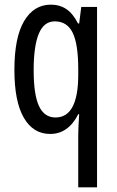

<svg xmlns="http://www.w3.org/2000/svg" viewBox="-20 -567 502 827"><path d="M317 18Q317 1 318 -22Q319 -45 321 -75H317Q274 10 196 10Q123 10 82.5 -60Q42 -130 42 -266Q42 -406 84 -476.5Q126 -547 199 -547Q237 -547 265.5 -528Q294 -509 316 -466H321L330 -537H398V240H317ZM219 -61Q317 -61 317 -245V-270Q317 -377 293 -426Q269 -475 216 -475Q169 -475 147 -421.5Q125 -368 125 -265Q125 -159 148 -110Q171 -61 219 -61Z"/></svg>

Font: Noto Sans Kannada ExtraCondensed
Style: Regular
Weight: 400
Width: 2
Designer: Jelle Bosma - Monotype Design Team
Foundry: Monotype Imaging Inc.
Version: Version 2.005; ttfautohint (v1.8.4.7-5d5b)